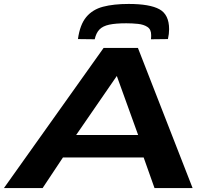

<svg xmlns="http://www.w3.org/2000/svg" viewBox="-57 -953 1048 973"><path d="M-37 0 468 -710H642L919 0H726L671 -155H262L159 0ZM329 -269H643L535 -568ZM595 -933Q702 -933 751 -906Q800 -879 800 -805Q800 -781 794 -755L708 -754Q709 -761 709 -766.5Q709 -772 709 -776Q709 -804 690 -816.5Q671 -829 642 -832Q613 -835 583 -835Q529 -835 496.5 -828Q464 -821 447 -803.5Q430 -786 423 -754L338 -755Q348 -828 380 -866.5Q412 -905 465.5 -919Q519 -933 595 -933Z"/></svg>

Font: Georama ExtraExtended SemiBold
Style: Italic
Weight: 600
Width: 8
Italic angle: -9°
Designer: Jean-Baptiste Levee
Foundry: Production Type
Version: Version 1.000